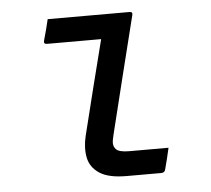

<svg xmlns="http://www.w3.org/2000/svg" viewBox="-44 -579 687 626"><g transform="rotate(-5 300.0 -266.0)"><path d="M134 -532H402Q413 -532 410 -521Q386 -425 362.5 -330.5Q339 -236 315 -138Q310 -119 310.5 -109Q311 -99 318 -91Q328 -80 361 -80H490Q486 -63 482 -46Q478 -29 473 -11Q471 0 459 0H346Q287 0 257.5 -19.5Q228 -39 221.5 -71Q215 -103 224 -141Q244 -222 263 -298Q282 -374 302 -452H125Q113 -452 116 -463Q121 -480 125.5 -497.5Q130 -515 134 -532Z"/></g></svg>

Font: Recursive Mn Lnr St
Style: Italic
Weight: 400
Italic angle: -15°
Monospace: yes
Version: Version 1.079;hotconv 1.0.112;makeotfexe 2.5.65598; ttfautoh